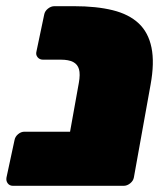

<svg xmlns="http://www.w3.org/2000/svg" viewBox="-32 -601 520 621"><path d="M10 0Q-1 0 -7 -8Q-13 -16 -11 -27L15 -148Q17 -159 26.5 -167Q36 -175 47 -175H402L371 -27Q369 -16 359 -8Q349 0 338 0ZM189 0Q178 0 172 -8Q166 -16 168 -27L223 -333Q228 -361 223.5 -377Q219 -393 204.5 -400.5Q190 -408 165 -408H107Q96 -408 89.5 -416Q83 -424 86 -435L111 -554Q113 -565 123 -573Q133 -581 144 -581H207Q280 -581 332.5 -568Q385 -555 416.5 -525.5Q448 -496 458 -447Q468 -398 455 -327L401 -27Q399 -16 389 -8Q379 0 368 0Z"/></svg>

Font: Rubik Black
Style: Italic
Weight: 900
Italic angle: -12°
Designer: Hubert and Fischer
Foundry: Hubert and Fischer
Version: Version 2.300;gftools[0.9.30]